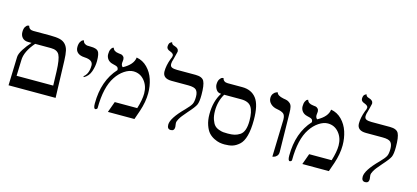

<svg xmlns="http://www.w3.org/2000/svg" viewBox="-61 -1221 3704 1707"><g transform="rotate(15 1790.5 -367.5)"><path d="M184.1 -417Q104 -324.2 103 -246.1L98.1 -100.1H435.1L431.2 -231Q427.2 -341.8 407.2 -379.4Q387.2 -417 330.1 -417ZM50.8 0 59.1 -263.2Q60.1 -292 88.1 -335.9Q116.2 -379.9 150.9 -417H120.1Q85 -417 65.9 -437.5Q46.9 -458 46.9 -490.2Q46.9 -521 57.9 -538.1Q68.8 -555.2 80.1 -557.1L90.8 -559.1Q99.6 -523.9 138.2 -523.9H293.9Q350.1 -523.9 383.1 -515.9Q416 -507.8 436 -485.8Q456.1 -463.9 463.6 -430.9Q471.2 -397.9 473.1 -340.8L483.9 0Z M678.7 -243.2 672.9 -250Q717.8 -283.2 717.8 -360.8Q717.8 -411.6 638.7 -415Q597.7 -417 575.7 -435.5Q553.7 -454.1 553.7 -486.8Q553.7 -516.6 564.2 -534.9Q574.7 -553.2 585.4 -556.2L595.7 -559.1Q597.7 -541 610.8 -532Q624 -522.9 635 -522Q646 -521 667 -521Q720.2 -521 737.5 -500Q754.9 -479 754.9 -411.1Q754.9 -364.3 738.3 -315.2Q721.7 -266.1 678.7 -243.2Z M1087.4 -533.2Q1145.5 -523.4 1187.5 -480.7Q1229.5 -438 1249 -378.4Q1268.6 -318.8 1268.6 -252Q1268.6 -172.9 1238.3 -83L1209.5 0H965.3L1001.5 -100.1H1208.5Q1234.4 -183.1 1234.4 -241.2Q1234.4 -311 1194.3 -359.1Q1154.3 -407.2 1092.3 -407.2Q1053.2 -407.2 1010.3 -378.7Q967.3 -350.1 935.5 -301.8Q868.7 -202.6 868.2 -8.8Q868.2 -4.9 862.3 0Q856.4 4.9 850.6 4.9Q833.5 4.9 833.5 -42Q833.5 -252 951.2 -380.9Q951.2 -399.9 940.7 -408Q930.2 -416 896.5 -422.9Q866.7 -429.7 850.6 -450Q834.5 -470.2 834.5 -497.1Q834.5 -524.9 843 -542Q851.6 -559.1 859.9 -562L868.2 -564.9Q876 -532.7 922.4 -527.8Q938.5 -526.9 948.5 -524.4Q958.5 -522 968 -512Q977.5 -502 977.5 -484.9Q977.5 -476.1 976.1 -467.5Q974.6 -459 974.6 -453.1Q974.6 -428.2 990.2 -418Q1080.6 -467.3 1087.4 -533.2Z M1397.9 -558.1Q1397.9 -535.2 1414.6 -527.6Q1431.2 -520 1462.9 -520H1632.8Q1694.8 -520 1712.4 -485.6Q1730 -451.2 1730 -360.8Q1730 -296.9 1717.5 -269.5Q1705.1 -242.2 1650.9 -182.1Q1622.1 -147.9 1610.6 -134Q1599.1 -120.1 1586.9 -98.6Q1574.7 -77.1 1574.7 -61Q1574.7 -53.2 1576.9 -41.5Q1579.1 -29.8 1579.1 -24.9Q1579.1 11.2 1545.9 11.2Q1512.7 11.2 1512.7 -29.8Q1512.7 -89.8 1624 -201.2Q1663.1 -241.2 1675 -263.7Q1687 -286.1 1687 -332Q1687 -374 1668.9 -393.6Q1650.9 -413.1 1593.8 -413.1H1440.9Q1357.9 -413.1 1357.9 -479Q1357.9 -533.2 1381.8 -597.2Q1393.1 -619.1 1393.1 -632.8Q1393.1 -650.9 1360.8 -663.1Q1326.7 -674.3 1327.1 -698.2Q1327.1 -711.4 1330.1 -720.7Q1333 -730 1337.4 -734.4Q1341.8 -738.8 1346.4 -741.5Q1351.1 -744.1 1354 -745.1L1356.9 -746.1Q1358.9 -726.1 1386.7 -719.2Q1425.8 -708 1425.8 -678.2Q1425.8 -676.3 1417.2 -642.6Q1408.7 -608.9 1406.7 -602.1Q1397.9 -577.1 1397.9 -558.1Z M2080.6 -415H1924.3Q1882.3 -344.2 1882.3 -256.8Q1882.3 -210 1893.8 -177Q1905.3 -144 1920.4 -127.4Q1935.5 -110.8 1960.4 -101.8Q1985.4 -92.8 2002 -91.3Q2018.6 -89.8 2044.4 -89.8Q2080.6 -89.8 2105 -95.5Q2129.4 -101.1 2153.6 -116.5Q2177.7 -131.8 2189.7 -165Q2201.7 -198.2 2201.7 -249Q2201.7 -334 2175.5 -374.5Q2149.4 -415 2080.6 -415ZM2041.5 11.2Q2018.6 11.2 1995.6 7.1Q1972.7 2.9 1943.6 -11.5Q1914.6 -25.9 1893.6 -48.8Q1872.6 -71.8 1857.4 -115Q1842.3 -158.2 1842.3 -214.8Q1842.3 -334 1895.5 -416Q1864.7 -416 1849.6 -439.9Q1834.5 -463.9 1834.5 -485.8Q1834.5 -516.6 1845.9 -534.2Q1857.4 -551.8 1869.1 -554.7L1880.4 -557.1Q1888.2 -522 1928.7 -522H2062.5Q2146.5 -522 2191.9 -463.9Q2237.3 -405.8 2237.3 -266.1Q2237.3 -178.2 2221.4 -120.1Q2205.6 -62 2175 -34.9Q2144.5 -7.8 2114 1.7Q2083.5 11.2 2041.5 11.2Z M2480.5 5.9 2490.2 -335.9Q2490.2 -376 2472.7 -390.9Q2455.1 -405.8 2412.1 -413.1Q2375 -418.9 2351.6 -441.4Q2328.1 -463.9 2328.1 -494.1Q2328.1 -519 2340.6 -534.9Q2353 -550.8 2366.2 -555.2L2379.4 -559.1Q2384.3 -530.3 2441.4 -519Q2467.3 -515.1 2478.8 -511Q2490.2 -506.8 2503.7 -495.8Q2517.1 -484.9 2522.2 -463.4Q2527.3 -441.9 2527.3 -405.8L2533.2 -50.8Q2533.2 -27.8 2520.3 -13.9Q2507.3 0 2493.7 2.9Z M2877 -533.2Q2935.1 -523.4 2977.1 -480.7Q3019 -438 3038.6 -378.4Q3058.1 -318.8 3058.1 -252Q3058.1 -172.9 3027.8 -83L2999 0H2754.9L2791 -100.1H2998Q3023.9 -183.1 3023.9 -241.2Q3023.9 -311 2983.9 -359.1Q2943.8 -407.2 2881.8 -407.2Q2842.8 -407.2 2799.8 -378.7Q2756.8 -350.1 2725.1 -301.8Q2658.2 -202.6 2657.7 -8.8Q2657.7 -4.9 2651.9 0Q2646 4.9 2640.1 4.9Q2623 4.9 2623 -42Q2623 -252 2740.7 -380.9Q2740.7 -399.9 2730.2 -408Q2719.7 -416 2686 -422.9Q2656.2 -429.7 2640.1 -450Q2624 -470.2 2624 -497.1Q2624 -524.9 2632.6 -542Q2641.1 -559.1 2649.4 -562L2657.7 -564.9Q2665.5 -532.7 2711.9 -527.8Q2728 -526.9 2738 -524.4Q2748 -522 2757.6 -512Q2767.1 -502 2767.1 -484.9Q2767.1 -476.1 2765.6 -467.5Q2764.2 -459 2764.2 -453.1Q2764.2 -428.2 2779.8 -418Q2870.1 -467.3 2877 -533.2Z M3187.5 -558.1Q3187.5 -535.2 3204.1 -527.6Q3220.7 -520 3252.4 -520H3422.4Q3484.4 -520 3502 -485.6Q3519.5 -451.2 3519.5 -360.8Q3519.5 -296.9 3507.1 -269.5Q3494.6 -242.2 3440.4 -182.1Q3411.6 -147.9 3400.1 -134Q3388.7 -120.1 3376.5 -98.6Q3364.3 -77.1 3364.3 -61Q3364.3 -53.2 3366.5 -41.5Q3368.7 -29.8 3368.7 -24.9Q3368.7 11.2 3335.4 11.2Q3302.2 11.2 3302.2 -29.8Q3302.2 -89.8 3413.6 -201.2Q3452.6 -241.2 3464.6 -263.7Q3476.6 -286.1 3476.6 -332Q3476.6 -374 3458.5 -393.6Q3440.4 -413.1 3383.3 -413.1H3230.5Q3147.5 -413.1 3147.5 -479Q3147.5 -533.2 3171.4 -597.2Q3182.6 -619.1 3182.6 -632.8Q3182.6 -650.9 3150.4 -663.1Q3116.2 -674.3 3116.7 -698.2Q3116.7 -711.4 3119.6 -720.7Q3122.6 -730 3127 -734.4Q3131.3 -738.8 3136 -741.5Q3140.6 -744.1 3143.6 -745.1L3146.5 -746.1Q3148.4 -726.1 3176.3 -719.2Q3215.3 -708 3215.3 -678.2Q3215.3 -676.3 3206.8 -642.6Q3198.2 -608.9 3196.3 -602.1Q3187.5 -577.1 3187.5 -558.1Z"/></g></svg>

Font: Biolilbert
Style: Regular
Weight: 400
Designer: Philipp H. Poll
Foundry: Philipp H. Poll
Version: Version 1.1.0